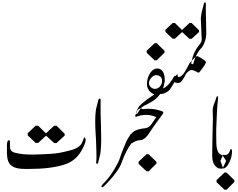

<svg xmlns="http://www.w3.org/2000/svg" viewBox="-20 -1430 2014 1627"><path d="M693.4 -267.1Q702.6 -262.2 705.1 -251.5Q707.5 -240.7 702.9 -225.3Q698.2 -210 694.8 -202.1Q691.4 -194.3 685.5 -181.6Q658.7 -124.5 619.1 -88.1Q579.6 -51.8 520.5 -33.7Q406.2 1.5 231 1.5Q228 1.5 214.6 1.5Q201.2 1.5 196.8 1.5Q192.4 1.5 180.2 1.2Q168 1 162.1 0.5Q156.2 0 145.5 -1.2Q134.8 -2.4 127.9 -4.2Q121.1 -5.9 112.5 -8.5Q104 -11.2 96.7 -14.2Q87.4 -18.6 79.6 -24.4Q71.8 -30.3 66.2 -35.9Q60.5 -41.5 56.2 -50.8Q51.8 -60.1 48.8 -65.9Q45.9 -71.8 43.9 -83.5Q42 -95.2 41 -101.1Q40 -106.9 39.6 -120.1Q39.1 -133.3 38.8 -138.2Q38.6 -143.1 38.8 -157.5Q39.1 -171.9 39.1 -175.3Q39.1 -176.8 38.8 -181.6Q38.6 -186.5 38.6 -190.4Q38.6 -194.3 38.8 -200.2Q39.1 -206.1 39.6 -210.4Q40 -214.8 40.8 -220.2Q41.5 -225.6 42.7 -229.2Q43.9 -232.9 45.9 -236.1Q47.9 -239.3 50.3 -240.2Q55.2 -243.2 59.3 -241Q63.5 -238.8 64 -232.9Q64 -218.3 64.2 -203.1Q64.5 -188 65.7 -175.3Q66.9 -162.6 76.4 -151.9Q85.9 -141.1 105 -136.2Q131.3 -129.4 160.2 -125.5Q189 -121.6 219.7 -120.8Q250.5 -120.1 275.1 -120.4Q299.8 -120.6 333 -122.6Q342.8 -122.6 354 -123.3Q365.2 -124 374.3 -124.5Q383.3 -125 395.5 -125.7Q407.7 -126.5 416.5 -127Q479 -130.4 563.5 -152.8Q587.9 -159.2 600.1 -163.1Q612.3 -167 630.6 -176.5Q648.9 -186 660.6 -199.2Q665.5 -204.6 669.7 -211.2Q673.8 -217.8 677 -224.9Q680.2 -231.9 682.6 -238.5Q685.1 -245.1 688 -253.2Q690.9 -261.2 693.4 -267.1ZM439 -364.7H459L527.8 -296.9V-280.8L459 -217.8H439L371.1 -280.3H370.1L303.7 -218.8H282.2L215.3 -282.2L214.4 -301.3L282.2 -364.7H303.7L370.1 -299.3V-300.3Z M824.2 -595.2Q827.1 -595.2 829.3 -593.3Q831.5 -591.3 832 -587.4Q832.5 -583.5 832.8 -580.8Q833 -578.1 832.8 -573.2Q832.5 -568.4 832.5 -568.4Q832.5 -557.6 832.5 -538.6Q832.5 -519.5 832.5 -503.9Q832.5 -488.3 832.5 -474.6Q833 -445.8 835.4 -372.3Q837.9 -298.8 837.6 -246.1Q837.4 -193.4 832.5 -144Q831.1 -125 814.9 -64.9Q814.5 -64 813.7 -60.3Q813 -56.6 812.3 -54.2Q811.5 -51.8 810.3 -48.6Q809.1 -45.4 807.1 -43.7Q805.2 -42 802.7 -41.5Q799.3 -41 797.4 -42.7Q795.4 -44.4 795.2 -48.1Q794.9 -51.8 794.9 -54.9Q794.9 -58.1 795.7 -62.3Q796.4 -66.4 796.4 -67.4Q797.4 -81.1 797.4 -96.2Q797.4 -111.3 796.9 -130.1Q796.4 -148.9 796.4 -158.7Q796.4 -192.9 793.7 -241.7Q791 -290.5 788.8 -326.9Q786.6 -363.3 786.9 -409.2Q787.1 -455.1 792 -493.7Q793.9 -505.9 796.9 -518.3Q799.8 -530.8 804.7 -548.1Q809.6 -565.4 811 -572.3Q811.5 -573.2 811.8 -575Q812 -576.7 812.5 -577.9Q813 -579.1 813.5 -581.1Q814 -583 814.5 -584.5Q814.9 -585.9 815.7 -587.6Q816.4 -589.4 817.4 -590.6Q818.4 -591.8 819.3 -593Q820.3 -594.2 821.5 -594.7Q822.8 -595.2 824.2 -595.2Z M1092.3 0ZM1092.8 -214.8ZM1090.8 -298.8Q1058.6 -251.5 1043.5 -215.3Q1008.8 -131.8 996.1 -91.8Q989.7 -70.3 981.4 -54.2Q924.8 55.7 869.1 111.8Q862.3 118.7 854.5 126.5Q828.6 155.3 845.7 156.2Q852.5 156.7 856.4 151.9Q860.8 147.9 862.3 146Q867.2 142.1 870.6 138.2Q886.7 123 894 114.7Q991.2 11.2 1012.7 -58.1Q1048.8 -156.2 1092.8 -214.8L1126.5 -266.1ZM1097.2 2.4ZM1099.1 0Z M1221.7 -123.5H1239.3L1305.7 -58.6V-43.9L1239.3 22H1221.7L1154.8 -41.5L1153.8 -59.1Z M1181.2 -243.7Q1191.9 -248 1200.2 -253.4Q1210 -259.8 1219.7 -270Q1229.5 -280.8 1234.9 -288.1Q1240.2 -295.9 1250 -310.5Q1252 -313.5 1252.9 -314.9Q1277.3 -352.1 1286.6 -364.7L1364.7 -471.7Q1356.9 -495.1 1359.9 -484.4Q1282.7 -516.1 1195.3 -505.4L1186.5 -505.9L1170.9 -513.7L1149.4 -501Q1142.1 -492.7 1139.6 -486.3Q1125 -447.8 1125 -447.3Q1127.4 -437.5 1136.7 -441.4Q1140.1 -442.9 1143.1 -443.8Q1225.1 -471.2 1298.8 -439.5Q1302.2 -438 1304.7 -436.5L1294.9 -423.3Q1293.5 -421.4 1292 -418.9Q1288.6 -415 1286.6 -411.6Q1283.2 -407.2 1278.8 -400.4Q1274.4 -393.6 1273.4 -392.1Q1252.4 -358.9 1233.9 -350.6Q1213.4 -341.3 1195.8 -341.3Q1194.8 -341.3 1194.3 -341.3Q1188.5 -341.3 1179.7 -339.4Q1175.3 -338.4 1171.4 -337.4Q1120.6 -328.1 1097.7 -301.8L1096.2 -300.8L1088.4 -264.2L1097.2 -214.8Q1126 -239.3 1168.9 -242.7ZM1100.6 1ZM1226.6 -438Z M1290.5 -1064H1308.1L1374.5 -999V-984.4L1308.1 -918.5H1290.5L1223.6 -981.9L1222.7 -999.5Z M1352.1 -660.2Q1325.2 -605 1278.3 -576.2Q1252.9 -560.5 1232.4 -549.3Q1215.8 -541.5 1199.2 -533.2Q1186 -523.4 1172.9 -513.7Q1158.2 -490.7 1141.6 -464.4Q1140.6 -462.9 1137.7 -465.3Q1129.4 -467.3 1135.7 -483.9Q1144 -505.4 1156.2 -525.9Q1168.5 -540 1182.6 -551.8Q1233.4 -595.7 1288.6 -630.9Q1263.7 -638.7 1246.1 -658.2Q1243.2 -664.1 1239.3 -669.9Q1234.9 -677.2 1231.9 -683.6Q1228.5 -689.9 1227.5 -696.3Q1225.1 -709 1225.6 -725.1Q1226.1 -739.7 1230 -757.8Q1233.4 -774.4 1241.2 -790.5Q1249 -806.6 1258.3 -819.3Q1268.1 -832 1280.8 -840.3Q1294.4 -848.6 1309.6 -849.6Q1330.6 -851.1 1346.7 -837.9Q1361.8 -825.7 1369.1 -803.2Q1376 -783.7 1376.5 -745.6Q1376.5 -743.2 1376 -740.2Q1367.7 -689.9 1352.1 -660.2ZM1292 -791.5Q1272.9 -786.1 1256.8 -764.2Q1240.7 -742.7 1242.7 -722.2Q1244.6 -700.2 1264.6 -686Q1284.7 -672.4 1306.2 -678.7Q1331.5 -686 1343.8 -709Q1356.4 -731.9 1352.1 -758.3Q1349.1 -776.4 1329.6 -786.6Q1310.1 -796.9 1292 -791.5ZM1356.9 -601.1Z M1585.4 -1234.9H1604L1666.5 -1173.3V-1158.7L1604 -1101.1H1585.4L1523.9 -1158.2H1522.9L1462.4 -1102.1H1442.9L1382.3 -1159.7L1381.3 -1177.2L1442.9 -1234.9H1462.4L1522.9 -1175.3V-1176.3Z M1409.7 -661.1Q1376 -633.3 1335.9 -632.8Q1320.8 -632.3 1313 -633.3L1310.1 -660.2L1330.6 -677.2Q1391.1 -668.9 1454.1 -780.3L1459.5 -788.6L1479 -771.5Q1428.2 -677.7 1409.7 -661.1ZM1589.4 -1022.9ZM1500 -607.9Z M1619.1 -833.5Q1599.6 -839.4 1588.4 -833Q1558.1 -816.4 1545.4 -782.7Q1542.5 -774.9 1523.9 -748.5Q1509.8 -728.5 1493.2 -727.1Q1477.5 -725.6 1459 -732.4L1452.6 -771Q1467.3 -787.1 1477.1 -794.9Q1477.1 -794.9 1481.9 -804.7Q1482.4 -804.2 1483.4 -799.3Q1483.9 -796.4 1484.4 -793.9Q1484.9 -791 1485.4 -788.1Q1489.3 -765.1 1520 -789.6Q1535.2 -801.3 1546.4 -821.3Q1556.6 -839.4 1564.9 -854Q1570.3 -864.3 1578.6 -879.9Q1580.1 -883.3 1582 -886.7V-887.7Q1609.4 -925.8 1648.4 -956.1L1650.4 -955.1Q1677.2 -944.3 1702.6 -925.8L1720.7 -912.6Q1725.1 -903.8 1724.1 -902.3Q1723.6 -900.4 1722.2 -894.5Q1717.8 -877.9 1669.4 -816.9L1656.7 -814.9Q1636.2 -829.1 1619.1 -833.5ZM1613.8 -858.4Z M1602.5 -906.7Q1601.6 -897 1601.1 -888.2L1600.6 -887.2Q1616.2 -885.3 1616.7 -886.2Q1630.4 -939 1651.4 -976.1Q1668 -1006.3 1689.5 -1025.9Q1708.5 -1052.2 1718.3 -1085.4Q1730.5 -1125.5 1727.5 -1174.3Q1726.6 -1201.2 1726.1 -1253.4Q1725.1 -1306.6 1724.1 -1332.5Q1723.6 -1342.3 1724.1 -1364.7Q1724.6 -1386.2 1724.6 -1397.9Q1724.6 -1403.3 1721.7 -1407.2Q1718.8 -1411.1 1713.9 -1408.7Q1710 -1406.7 1707.5 -1400.4Q1705.6 -1394.5 1704.1 -1385.3Q1702.6 -1377 1701.7 -1374.5Q1679.7 -1297.9 1682.1 -1263.7Q1683.6 -1242.7 1685.1 -1198.7Q1688 -1132.3 1687.5 -1130.9Q1688 -1129.4 1689 -1107.9Q1689.9 -1093.3 1688.5 -1085.4Q1685.5 -1072.8 1679.7 -1064.9Q1679.2 -1063.5 1671.4 -1053.7Q1647 -1024.9 1630.4 -990.7Q1611.8 -952.1 1602.5 -906.7Z M1865.2 -0.5Q1852.1 0.5 1832.5 -3.4Q1777.8 -27.3 1778.3 -112.3Q1778.8 -122.6 1778.8 -175.8Q1779.3 -251.5 1781.2 -306.6Q1784.2 -384.8 1784.2 -423.8Q1784.2 -462.9 1782.7 -481Q1780.3 -511.2 1791.3 -541.3Q1802.2 -571.3 1804.2 -575.7Q1810.5 -593.3 1814.2 -605.5Q1817.9 -617.7 1823.5 -614.5Q1829.1 -611.3 1827.9 -600.1Q1826.7 -588.9 1826.4 -582.8Q1826.2 -576.7 1823 -545.9Q1819.8 -515.1 1819.3 -501.2Q1818.8 -487.3 1815.9 -421.9Q1811 -325.2 1812 -290Q1813 -254.9 1813 -239.7Q1811 -142.1 1848.1 -121.6Q1850.6 -121.6 1862.3 -115.7Q1864.3 -114.7 1865.7 -114.3L1896.5 -65.9Z M1882.3 32.2H1899.9L1966.3 97.2V111.8L1899.9 177.7H1882.3L1815.4 114.3L1814.5 96.7Z M1946.3 -149.9Q1944.8 -150.4 1945.3 -150.9Q1945.8 -157.7 1943.4 -162.1Q1940.9 -166.5 1934.6 -168Q1924.3 -139.6 1918.9 -132.8Q1906.7 -117.7 1890.6 -116.2Q1880.4 -115.2 1871.1 -119.1L1847.7 -66.9L1872.6 -1Q1878.4 -2 1883.8 -5.4Q1893.1 -9.8 1905.8 -24.4Q1908.2 -26.9 1913.1 -36.1Q1945.8 -87.9 1946.3 -149.9Z"/></svg>

Font: Dehalvi Khush Khat
Style: Regular
Weight: 400
Version: Version 002.500